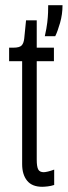

<svg xmlns="http://www.w3.org/2000/svg" viewBox="-20 -711 260 737"><path d="M142 6Q103 6 84 -17.5Q65 -41 65 -81V-476H15V-528H31Q55 -528 63 -536.5Q71 -545 73 -563L80 -633H121V-528H187V-476H121V-98Q121 -72 126.5 -61Q132 -50 148 -50Q153 -50 164 -52.5Q175 -55 188 -60V-1Q176 3 163 4.5Q150 6 142 6ZM152 -572Q159 -603 161.5 -625Q164 -647 164.5 -663Q165 -679 165 -691H220Q220 -656 210.5 -623Q201 -590 192 -572Z"/></svg>

Font: Bricolage Grotesque 72pt Condensed ExtraLight
Style: Regular
Weight: 250
Width: 3
Designer: Mathieu Triay
Foundry: Atelier Triay
Version: Version 1.001;gftools[0.9.33.dev8+g029e19f]